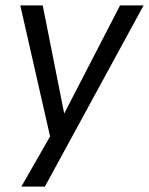

<svg xmlns="http://www.w3.org/2000/svg" viewBox="-20 -510 551 710"><path d="M59 180 174 -21 171 20 55 -490H138L221 -72H208L424 -490H511L146 180Z"/></svg>

Font: Nunito Sans 10pt SemiCondensed
Style: Italic
Weight: 400
Width: 4
Italic angle: -9°
Designer: Vernon Adams
Foundry: Vernon Adams
Version: Version 3.101;gftools[0.9.27]